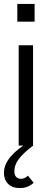

<svg xmlns="http://www.w3.org/2000/svg" viewBox="-23 -740 260 976"><path d="M72 0V-510H145V0ZM65 -630V-720H153V-630ZM77 216Q39 216 18 194.5Q-3 173 -3 139Q-3 95 33 54Q69 13 124 -17L146 0Q102 32 76 64Q50 96 50 132Q50 150 59.5 159.5Q69 169 83 169Q103 169 119 153L148 189Q134 202 117 209Q100 216 77 216Z"/></svg>

Font: Instrument Sans SemiCondensed
Style: Regular
Weight: 400
Width: 4
Designer: Rodrigo Fuenzalida
Foundry: fragTYPE
Version: Version 1.000;gftools[0.9.28]